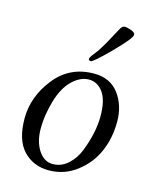

<svg xmlns="http://www.w3.org/2000/svg" viewBox="-104 -731 653 812"><g transform="rotate(15 223.0 -325.0)"><path d="M260 -535Q282 -568 321 -642Q330 -660 341 -660Q352 -660 370 -653.5Q388 -647 388 -637Q388 -621 319 -551.5Q250 -482 240 -482Q230 -482 230 -489Q230 -496 240 -508.5Q250 -521 260 -535ZM268 -435Q339 -435 376.5 -384.5Q414 -334 414 -263.5Q414 -193 388.5 -133Q363 -73 309 -31.5Q255 10 187 10Q119 10 75.5 -36Q32 -82 32 -176.5Q32 -271 96.5 -353Q161 -435 268 -435ZM308 -114Q340 -197 340 -267Q340 -337 315.5 -371Q291 -405 253.5 -405Q216 -405 181 -371.5Q146 -338 127.5 -274Q109 -210 109 -153Q109 -96 133.5 -58Q158 -20 196 -20Q234 -20 263.5 -47Q293 -74 308 -114Z"/></g></svg>

Font: Sorts Mill Goudy
Style: Italic
Weight: 400
Italic angle: -7.40001°
Version: Version 003.101